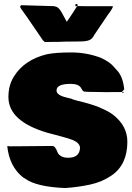

<svg xmlns="http://www.w3.org/2000/svg" viewBox="-20 -975 682 990"><path d="M113.8 -221.2 230.5 -222.2H252.9Q265.6 -219.7 276.4 -190.4Q280.3 -179.2 294.2 -170.4Q308.1 -161.6 331.1 -161.6H334Q389.6 -162.6 392.6 -211.4Q392.6 -236.8 357.4 -252Q332 -262.2 298.3 -270.8Q264.6 -279.3 253.9 -282.7L224.1 -290.5Q23.4 -349.6 23.4 -474.6Q23.4 -535.6 51.8 -580.6Q105.5 -667 221.7 -695.3Q266.6 -704.6 347.4 -704.6Q428.2 -704.6 501.5 -676.3Q548.3 -654.3 568.4 -628.9L585.9 -609.4Q614.3 -577.1 620.6 -514.2L608.9 -501.5L609.4 -500.5L531.2 -500H520.5L432.6 -501.5H429.7Q413.6 -501.5 408.9 -505.4Q404.3 -509.3 398.4 -520.5Q387.2 -542.5 343.8 -542.5Q271.5 -542.5 271.5 -508.3Q271.5 -482.9 329.1 -470.7Q352.1 -465.8 357.4 -461.9L377.4 -456.1Q398.9 -450.7 411.9 -447.5Q424.8 -444.3 448.5 -437Q472.2 -429.7 487.8 -423.3Q503.4 -417 524.9 -406.5Q546.4 -396 560.5 -385.3Q636.7 -327.6 636.7 -244.1Q636.7 -125.5 554.7 -69.8Q506.3 -36.6 444.3 -23.2Q382.3 -9.8 315.4 -5.4Q166.5 -11.7 108.4 -54.7L98.6 -60.5Q28.8 -116.2 17.6 -219.7Q17.6 -221.7 18.6 -221.7L37.1 -220.2Q41.5 -220.2 43.5 -220.7H69.3Q97.7 -220.7 108.9 -221.2ZM609.4 -500.5H618.2L614.3 -494.6ZM614.7 -494.1 613.8 -493.7ZM355 -907.7 377.4 -943.4H404.3L434.6 -942.9H560.5Q562 -942.9 562 -941.4Q562 -932.6 533.7 -895L468.3 -798.3Q460.4 -784.2 455.1 -778.3Q440.4 -761.2 396 -761.2L311.5 -760.3L275.4 -758.8L269 -759.3L211.4 -758.3L201.7 -766.6Q188.5 -786.1 159.9 -827.6Q131.3 -869.1 118.2 -888.7L107.9 -902.8Q84 -935.1 84 -939.9Q84 -944.8 89.4 -948.2L241.2 -943.8H247.1Q265.6 -943.4 275.9 -937.3Q286.1 -931.2 297.9 -911.1L324.2 -862.8Q335.4 -877.4 355 -908.2ZM367.7 -951.7 377 -955.1 381.3 -948.2 377 -943.4H369.6Z"/></svg>

Font: Bowlby One
Style: Regular
Weight: 400
Designer: vernon adams
Foundry: vernon adams
Version: Version 1.000